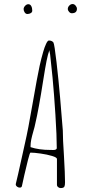

<svg xmlns="http://www.w3.org/2000/svg" viewBox="-20 -956 431 976"><path d="M344.7 -888.7Q371.1 -888.7 371.1 -911.6Q371.1 -919.4 364.3 -927.5Q357.4 -935.5 349.1 -935.5Q339.8 -935.5 332.3 -927.7Q324.7 -919.9 324.7 -910.6Q324.7 -902.8 331.1 -895.8Q337.4 -888.7 344.7 -888.7ZM119.1 -884.8Q128.9 -884.8 136.5 -889.4Q144 -894 144 -901.9Q144 -915.5 138.9 -925Q133.8 -934.6 124 -934.6Q115.2 -934.6 107.7 -926.5Q100.1 -918.5 100.1 -909.7Q100.1 -900.4 105.7 -892.6Q111.3 -884.8 119.1 -884.8ZM288.6 0Q304.2 0 307.6 -8.3Q310.5 -14.6 310.5 -27.8V-32.2Q310.5 -71.3 305.2 -162.6Q299.3 -250 299.3 -293L285.6 -459Q277.8 -548.8 267.3 -640.1Q256.8 -731.4 251.5 -740.2Q244.1 -750 228.5 -750Q222.2 -750 214.4 -733.4Q206.1 -715.8 199.7 -692.9Q189.9 -659.2 181.6 -622.1Q170.4 -571.3 145.5 -428.2Q122.6 -294.9 107.4 -230L92.8 -164.1L72.3 -71.8L60.5 -22V-20.5Q60.1 -20 60.1 -19Q60.1 -12.2 66.4 -7.3Q72.8 -2.4 80.6 -2.4Q89.4 -2.4 91.3 -9.8Q94.2 -24.9 104 -67.4Q113.8 -109.9 122.1 -142.6Q131.8 -180.2 134.8 -180.2Q153.3 -180.2 186.3 -175.5Q219.2 -170.9 244.4 -163.3Q269.5 -155.8 269.5 -147.9V-17.1Q269.5 -9.8 275.4 -4.9Q281.2 0 288.6 0ZM149.9 -290Q156.7 -313 158.7 -324.2Q176.8 -400.9 199.7 -547.9Q210 -613.3 216.6 -646Q223.1 -678.7 231 -701.2Q231 -696.3 232.9 -689L234.9 -678.2Q243.2 -605 247.1 -562Q254.9 -480 261.7 -372.6Q268.6 -265.1 268.6 -203.1Q268.6 -193.4 249 -193.4Q245.1 -193.4 242.2 -193.8H236.3Q177.7 -193.8 135.3 -208V-213.9Q135.3 -229 138.9 -246.8Q142.6 -264.6 149.9 -290Z"/></svg>

Font: Amatica SC
Style: Regular
Weight: 400
Version: Version 2.000